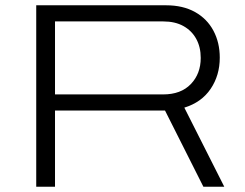

<svg xmlns="http://www.w3.org/2000/svg" viewBox="-20 -706 927 726"><path d="M117 0V-686H608Q672 -686 717.5 -660.5Q763 -635 787 -590Q811 -545 811 -488Q811 -421 776.5 -370Q742 -319 677 -299L828 0H749L604 -288H188V0ZM188 -349H597Q664 -349 701.5 -388Q739 -427 739 -487Q739 -528 722 -559Q705 -590 673.5 -607.5Q642 -625 597 -625H188Z"/></svg>

Font: Archivo Expanded ExtraLight
Style: Regular
Weight: 250
Width: 7
Designer: Hector Gatti
Foundry: Omnibus-Type
Version: Version 2.001